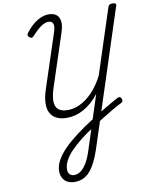

<svg xmlns="http://www.w3.org/2000/svg" viewBox="-152 -1141 1373 1784"><g transform="rotate(-10 534.5 -249.0)"><path d="M404 539Q368 539 339.5 525Q311 511 294.5 483Q278 455 278 416Q278 365 307.5 312Q337 259 390 206.5Q443 154 512 102Q581 50 660 0Q710 -32 758.5 -62Q807 -92 851 -117Q895 -142 930 -161Q942 -167 951.5 -165Q961 -163 967 -149Q974 -135 971 -125Q968 -115 954 -108Q912 -87 863.5 -58.5Q815 -30 763.5 2Q712 34 661 69Q595 110 539 154.5Q483 199 441 242Q399 285 376 328.5Q353 372 353 414Q353 442 368.5 458.5Q384 475 410 475Q446 475 475.5 452Q505 429 530.5 386Q556 343 576 281L742 -232Q709 -189 672 -156.5Q635 -124 596 -102.5Q557 -81 517.5 -70.5Q478 -60 438 -60Q379 -60 339.5 -80Q300 -100 281 -137Q262 -174 263.5 -227.5Q265 -281 286 -348L457 -868Q473 -918 463.5 -943.5Q454 -969 419 -969Q397 -969 373 -957Q349 -945 322.5 -922Q296 -899 265 -865Q254 -851 243 -850.5Q232 -850 220 -861Q209 -870 208.5 -880Q208 -890 219 -903Q253 -948 289.5 -977.5Q326 -1007 362.5 -1022Q399 -1037 433 -1037Q504 -1037 528.5 -989Q553 -941 525 -854L360 -352Q337 -280 338.5 -230Q340 -180 369.5 -155Q399 -130 458 -130Q503 -130 548.5 -147Q594 -164 638.5 -198Q683 -232 722.5 -281.5Q762 -331 795 -396L995 -1010Q999 -1022 1009 -1028Q1019 -1034 1037 -1034Q1055 -1034 1063.5 -1028Q1072 -1022 1068 -1009L649 279Q628 342 603.5 390.5Q579 439 550 472.5Q521 506 485 522.5Q449 539 404 539Z"/></g></svg>

Font: Playwrite CO Light
Style: Regular
Weight: 300
Version: Version 1.002